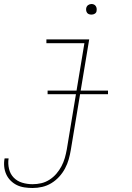

<svg xmlns="http://www.w3.org/2000/svg" viewBox="-41 -727 661 960"><path d="M122 213Q102 213 81.5 210Q61 207 43.5 198.5Q26 190 12 176Q-2 162 -10 144Q-18 126 -20 105.5Q-22 85 -18 65H2Q-2 91 4 117Q10 143 27.5 161Q45 179 70 186.5Q95 194 122 194Q144 194 165.5 189Q187 184 206.5 171.5Q226 159 241 141.5Q256 124 266.5 104Q277 84 283 63Q289 42 293 20L381 -511H191V-530H405L313 23Q309 47 302.5 70Q296 93 284 115.5Q272 138 254.5 157Q237 176 215.5 189Q194 202 170 207.5Q146 213 122 213ZM416 -654Q410 -654 404 -656Q398 -658 394.5 -663Q391 -668 390 -674Q389 -680 390 -686Q391 -691 393.5 -695Q396 -699 399.5 -701.5Q403 -704 407.5 -705.5Q412 -707 416 -707Q423 -707 428.5 -704.5Q434 -702 437.5 -697Q441 -692 442 -686Q443 -680 442 -674Q442 -669 439.5 -665Q437 -661 433 -658.5Q429 -656 425 -655Q421 -654 416 -654ZM197 -256V-274H499V-256Z"/></svg>

Font: Iosevka Curly ThExObl
Style: Regular
Weight: 100
Width: 7
Italic angle: -9°
Monospace: yes
Designer: Belleve Invis
Foundry: Belleve Invis
Version: Version 11.1.0; ttfautohint (v1.8.3)